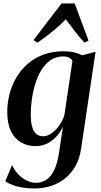

<svg xmlns="http://www.w3.org/2000/svg" viewBox="-20 -814 572 1084"><path d="M438 24.5Q429.5 82.5 405.2 125Q381 167.5 345.2 195.2Q309.5 223 265.8 236.5Q222 250 174 250Q140 250 109.2 245.2Q78.5 240.5 53.2 231.2Q28 222 10 209L48 118Q60 145.5 81.5 168.2Q103 191 129.2 204.5Q155.5 218 182 218Q217 218 243 200Q269 182 286.5 145Q304 108 312.5 52.5L335.5 -100Q323 -71.5 301 -46Q279 -20.5 248.5 -4.8Q218 11 180 11Q135 11 98.8 -10Q62.5 -31 41.8 -73.5Q21 -116 21 -180.5Q21 -233 34 -283.5Q47 -334 73 -377.5Q99 -421 137.2 -454.2Q175.5 -487.5 226.2 -506Q277 -524.5 339.5 -524.5Q373 -524.5 398.5 -518.2Q424 -512 444.5 -502L519.5 -521.5ZM389 -470Q384 -481 371 -488.2Q358 -495.5 336 -495.5Q295.5 -495.5 265 -474.2Q234.5 -453 213.2 -417.8Q192 -382.5 178.8 -339.2Q165.5 -296 159.5 -250.8Q153.5 -205.5 153.5 -165.5Q153.5 -131.5 158.8 -108.2Q164 -85 173.5 -70.8Q183 -56.5 195.5 -50.5Q208 -44.5 222.5 -44.5Q247 -44.5 271.2 -61.8Q295.5 -79 315 -106.5Q334.5 -134 343.5 -164.5ZM192 -573 169 -587.5 327.5 -794.5H401.5L480 -584.5L456.5 -573.5Q430 -602 404 -635.5Q378 -669 351.5 -705Q319 -671.5 278.8 -638.5Q238.5 -605.5 192 -573Z"/></svg>

Font: Merriweather 120pt SemiBold
Style: Italic
Weight: 600
Italic angle: -7.8°
Version: Version 2.101